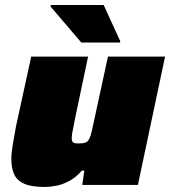

<svg xmlns="http://www.w3.org/2000/svg" viewBox="-20 -735 676 763"><path d="M158 8Q106 8 77 -4.5Q48 -17 36.5 -42Q25 -67 25 -104Q25 -126 31 -162Q37 -198 44 -235L104 -510H330L277 -258Q273 -238 269 -217Q265 -196 265 -188Q265 -178 267.5 -173Q270 -168 276 -166.5Q282 -165 291 -165Q306 -165 315 -167Q324 -169 330 -176Q336 -183 340.5 -198Q345 -213 350 -238L409 -510H636L528 0H307L315 -57H305Q283 -31 256.5 -16.5Q230 -2 204.5 3Q179 8 158 8ZM303 -566 181 -709 182 -715H392L458 -571L457 -566Z"/></svg>

Font: Saira SemiExpanded Black
Style: Italic
Weight: 900
Width: 6
Italic angle: -12°
Designer: Hector Gatti with collaboration of the Omnibus-Type team
Foundry: Omnibus-Type
Version: Version 1.101